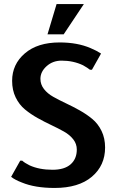

<svg xmlns="http://www.w3.org/2000/svg" viewBox="-20 -920 575 950"><path d="M215 -750 260 -900H395L295 -750ZM250 10Q153 10 88 -17Q54 -30 35 -45L80 -125H90Q102 -114 126 -102Q174 -80 240 -80Q299 -80 329.5 -107Q360 -134 360 -180Q360 -208 342.5 -230.5Q325 -253 296.5 -269Q268 -285 234 -301Q200 -317 166 -336Q132 -355 103.5 -378.5Q75 -402 57.5 -438Q40 -474 40 -520Q40 -602 103 -656Q166 -710 275 -710Q363 -710 428 -682Q457 -670 480 -655L435 -575H425Q414 -584 391 -597Q343 -620 285 -620Q241 -620 210.5 -592.5Q180 -565 180 -530Q180 -502 197.5 -479.5Q215 -457 243.5 -441Q272 -425 306 -409Q340 -393 374 -374Q408 -355 436.5 -331.5Q465 -308 482.5 -272Q500 -236 500 -190Q500 -101 434.5 -45.5Q369 10 250 10Z"/></svg>

Font: Scada
Style: Bold
Weight: 700
Designer: Jovanny Lemonad
Foundry: Jovanny Lemonad
Version: Version 4.100;PS 004.100;hotconv 1.0.88;makeotf.lib2.5.64775